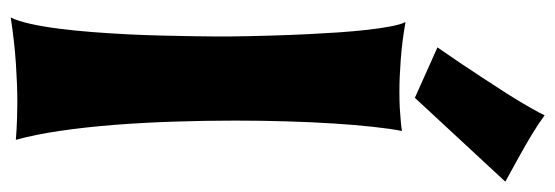

<svg xmlns="http://www.w3.org/2000/svg" viewBox="-370 -692 1069 370"><g transform="rotate(90 165.0 -506.5)"><path d="M249 -2Q240.7 -2.4 229.5 -3.4Q219.7 -3.9 206.3 -4.4Q192.9 -4.9 175.8 -4.9Q144 -4.9 102.8 -2.2Q61.5 0.5 13.2 7.8Q20 -5.9 25.4 -30Q30.8 -54.2 34.7 -84.7Q38.6 -115.2 41.3 -149.7Q43.9 -184.1 45.7 -218.8Q47.4 -253.4 48.1 -285.9Q48.8 -318.4 49.3 -344.5Q49.8 -370.6 49.8 -388.7Q49.8 -406.7 49.8 -412.1Q48.8 -493.7 45.4 -563.5Q43.9 -592.8 42 -622.6Q40 -652.3 37.1 -678.2Q34.2 -704.1 30.5 -723.6Q26.9 -743.2 22 -752.9Q61.5 -746.1 95.2 -743.7Q128.9 -741.2 155.8 -741.2Q173.3 -741.2 187.5 -741.9Q201.7 -742.7 211.4 -743.7Q223.1 -744.6 231.9 -746.1Q227.5 -724.1 223.9 -690.4Q220.2 -656.7 217.5 -614.7Q214.8 -572.8 213.4 -524.4Q211.9 -476.1 211.9 -424.8Q211.9 -366.2 213.9 -306.6Q215.8 -247.1 220.2 -191.4Q224.6 -135.7 231.7 -87.2Q238.8 -38.6 249 -2ZM168 -771 70.8 -814.5Q100.6 -857.4 126.5 -897Q137.2 -913.6 148.7 -931.2Q160.2 -948.7 170.2 -965.1Q180.2 -981.4 188.5 -996.1Q196.8 -1010.7 201.7 -1021Q216.8 -1009.8 238.5 -996.6Q260.3 -983.4 280.8 -972.2Q304.2 -959 329.6 -945.3Z"/></g></svg>

Font: Spicy Rice
Style: Regular
Weight: 400
Version: Version 1.000